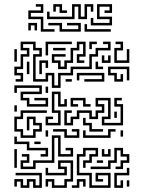

<svg xmlns="http://www.w3.org/2000/svg" viewBox="-20 -896 707 922"><path d="M229 -474V-534H211V-504H139V-636H169V-654H139V-684H91V-666H121V-624H91V-564H61V-546H91V-504H55V-516H79V-534H49V-576H79V-636H109V-654H79V-696H151V-666H181V-624H151V-516H199V-546H241V-486H259V-546H319V-576H409V-636H439V-666H499V-684H475V-696H511V-654H451V-624H421V-564H331V-534H271V-474ZM199 -630V-696H325V-684H211V-630ZM259 -564V-594H229V-636H295V-624H241V-606H271V-576H289V-606H319V-666H349V-696H391V-624H361V-606H385V-594H349V-636H379V-684H361V-654H331V-594H301V-564ZM409 -660V-696H445V-684H421V-660ZM529 -594V-666H559V-684H535V-696H571V-654H541V-606H589V-660H601V-594ZM235 -654V-666H295V-654ZM49 -600V-660H61V-600ZM469 -594V-630H481V-606H499V-630H511V-594ZM169 -540V-606H211V-570H199V-594H181V-540ZM439 -564V-600H451V-576H475V-564ZM109 -540V-600H121V-540ZM529 -504V-534H499V-576H601V-510H589V-564H511V-546H541V-516H559V-540H571V-504ZM385 -504V-516H469V-534H361V-510H349V-546H481V-504ZM295 -504V-516H325V-504ZM109 -384V-414H79V-456H169V-474H61V-450H49V-486H181V-444H91V-426H121V-396H199V-414H145V-426H211V-384ZM199 -450V-480H211V-450ZM199 -294V-336H235V-324H211V-306H259V-354H229V-456H271V-396H289V-420H301V-384H259V-444H241V-366H271V-294ZM319 -384V-426H391V-396H415V-384H379V-414H331V-396H355V-384ZM289 -294V-366H325V-354H301V-306H319V-336H349V-366H421V-336H439V-366H469V-384H439V-426H511V-324H481V-306H559V-384H529V-426H565V-414H541V-396H571V-294H469V-336H499V-414H451V-396H481V-354H451V-324H409V-354H361V-324H331V-294ZM49 -360V-390H61V-360ZM79 -234V-264H49V-336H79V-366H205V-354H91V-324H61V-276H91V-246H139V-276H169V-294H139V-324H121V-270H109V-336H151V-306H181V-264H151V-234ZM529 -330V-360H541V-330ZM409 -264V-294H379V-330H391V-306H421V-276H475V-264ZM289 -234V-264H235V-276H301V-246H349V-264H325V-276H361V-234ZM379 -234V-270H391V-246H499V-276H535V-264H511V-234ZM199 -240V-270H211V-240ZM559 -240V-270H571V-240ZM79 -84V-126H109V-144H85V-156H121V-114H91V-96H139V-126H229V-246H271V-156H319V-174H295V-186H331V-144H259V-234H241V-114H151V-84ZM175 -144V-156H199V-174H109V-204H49V-240H61V-216H121V-186H211V-144ZM145 -204V-216H175V-204ZM415 -84V-96H499V-126H529V-186H571V-156H601V-114H571V-84H535V-96H559V-126H589V-144H559V-174H541V-114H511V-84ZM409 6V-54H349V-156H379V-186H451V-144H421V-114H391V-90H379V-126H409V-156H439V-174H391V-144H361V-66H421V-6H499V-54H451V-36H475V-24H439V-66H511V6ZM469 -144V-180H481V-156H499V-180H511V-144ZM49 -90V-180H61V-90ZM229 6V-24H211V0H199V-36H241V-6H289V-36H319V-114H271V-96H301V-54H199V-90H211V-66H289V-84H259V-126H331V-24H301V6ZM445 -114V-126H475V-114ZM529 6V-66H589V-90H601V-54H541V-6H559V-30H571V6ZM79 6V-24H61V0H49V-36H91V-6H109V-36H151V-6H169V-54H55V-66H181V6H139V-24H121V6ZM325 6V-6H349V-36H391V0H379V-24H361V6ZM589 0V-30H601V0ZM176 -744V-804H116V-846H176V-864H152V-876H188V-834H128V-816H188V-756H242V-744ZM206 -804V-840H218V-816H326V-876H368V-816H386V-876H428V-840H416V-864H398V-804H356V-864H338V-804ZM266 -834V-864H248V-840H236V-876H278V-846H302V-834ZM416 -774V-810H428V-786H506V-804H446V-876H518V-834H482V-846H506V-864H458V-816H518V-774ZM116 -750V-786H158V-750H146V-774H128V-750ZM266 -744V-774H212V-786H278V-756H356V-774H302V-786H368V-744ZM386 -744V-780H398V-756H512V-744Z"/></svg>

Font: Rubik Maze
Style: Regular
Weight: 400
Designer: Hubert and Fischer, NaN
Foundry: Hubert and Fischer, NaN
Version: Version 2.200